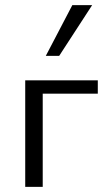

<svg xmlns="http://www.w3.org/2000/svg" viewBox="-20 -726 424 746"><path d="M78 -414H360V-362H146V0H78ZM261 -706H338L210 -509H158Z"/></svg>

Font: LXGW Bright TC
Style: Regular
Weight: 400
Designer: Christian Thalmann (Catharsis Fonts)
Foundry: LXGW / Christian Thalmann (Catharsis Fonts) / Fontworks Inc.
Version: Version 5.501